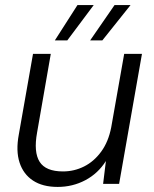

<svg xmlns="http://www.w3.org/2000/svg" viewBox="-20 -724 606 756"><path d="M207 12Q148 12 110 -13Q72 -38 57 -84Q42 -130 54 -194L110 -512H180L126 -202Q112 -125 136 -87Q160 -49 228 -49Q272 -49 311 -68.5Q350 -88 378.5 -127Q407 -166 418 -223L469 -512H539L449 0H386L397 -90Q366 -41 316 -14.5Q266 12 207 12ZM335 -565 431 -704H494L383 -565ZM196 -565 285 -704H349L245 -565Z"/></svg>

Font: DM Sans 12pt Light
Style: Italic
Weight: 300
Italic angle: -10°
Version: Version 4.004;gftools[0.9.30]